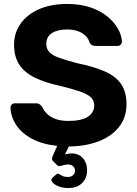

<svg xmlns="http://www.w3.org/2000/svg" viewBox="-20 -730 692 970"><path d="M324 220Q297 220 275 211Q253 202 244 190Q235 178 244 169L262 153Q271 145 277.5 148.5Q284 152 294 158Q304 164 324 164Q339 164 349 155Q359 146 359 132Q359 119 349.5 110Q340 101 324 101Q311 101 301 104.5Q291 108 282.5 109Q274 110 267 103L248 84Q242 78 243 70.5Q244 63 249 52L269 7Q192 -1 139.5 -30Q87 -59 60.5 -100.5Q34 -142 33 -187Q33 -195 39 -201.5Q45 -208 54 -208H161Q174 -208 181 -202.5Q188 -197 194 -189Q201 -172 216.5 -156Q232 -140 259 -129.5Q286 -119 326 -119Q391 -119 423.5 -140Q456 -161 456 -197Q456 -223 438.5 -239Q421 -255 383.5 -268Q346 -281 284 -296Q209 -312 156.5 -337.5Q104 -363 77.5 -403.5Q51 -444 51 -504Q51 -564 84 -610.5Q117 -657 177 -683.5Q237 -710 320 -710Q387 -710 438.5 -692Q490 -674 524.5 -645Q559 -616 577 -583Q595 -550 596 -519Q596 -511 590 -504.5Q584 -498 575 -498H463Q453 -498 445 -502Q437 -506 432 -516Q426 -542 396.5 -561.5Q367 -581 320 -581Q271 -581 242.5 -563Q214 -545 214 -508Q214 -484 228.5 -467.5Q243 -451 277.5 -438.5Q312 -426 369 -411Q457 -393 512 -368Q567 -343 593 -303.5Q619 -264 619 -204Q619 -137 582 -89.5Q545 -42 479.5 -16.5Q414 9 328 10L308 51Q314 48 324.5 46.5Q335 45 342 45Q377 45 398.5 69Q420 93 420 131Q420 169 395 194.5Q370 220 324 220Z"/></svg>

Font: Rubik SemiBold
Style: Regular
Weight: 600
Designer: Hubert and Fischer
Foundry: Hubert and Fischer
Version: Version 2.300;gftools[0.9.30]